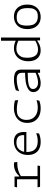

<svg xmlns="http://www.w3.org/2000/svg" viewBox="1452 -2256 817 3760"><g transform="rotate(-90 1860.0 -376.5)"><path d="M283 -395.5 290.5 -388.5V0H228.5V-500H283ZM70.5 -49.5H498.5L488.5 0H80.5ZM80.5 -500H261V-450.5H70.5ZM276 -367 264.5 -408H291.5Q320 -440.5 354.8 -463.8Q389.5 -487 430.8 -499.2Q472 -511.5 518.5 -511.5Q542 -511.5 560.5 -507.5L567 -445.5Q506.5 -447.5 458.2 -439.5Q410 -431.5 367.5 -414Q325 -396.5 276 -367Z M763 -254.5Q763 -195 782.8 -148.5Q802.5 -102 850 -74Q897.5 -46 977 -46Q1020 -46 1058.5 -54Q1097 -62 1131.5 -74.5L1125.5 -19.5Q1092 -6.5 1050.8 2.8Q1009.5 12 960.5 12Q877.5 12 820.2 -18.8Q763 -49.5 733.8 -105.8Q704.5 -162 704.5 -238.5Q704.5 -324.5 739.8 -386.2Q775 -448 834.8 -480Q894.5 -512 968 -512Q1036 -512 1077.8 -485.8Q1119.5 -459.5 1137.2 -416.8Q1155 -374 1155 -321.5V-268H756.5V-311.5H1109L1089 -282.5Q1091 -294 1092.2 -306Q1093.5 -318 1093.5 -332Q1093.5 -375 1078.2 -404Q1063 -433 1031.2 -448Q999.5 -463 950 -463Q914 -463 886 -455.2Q858 -447.5 840 -435Q809.5 -413.5 786.2 -370.2Q763 -327 763 -254.5Z M1772.5 -492.5 1779.5 -428Q1737.5 -440.5 1690.5 -447.8Q1643.5 -455 1596.5 -455Q1549.5 -455 1517.2 -447.5Q1485 -440 1463 -424.5Q1435 -405 1413.2 -365.2Q1391.5 -325.5 1391.5 -263.5Q1391.5 -195.5 1421.5 -146.2Q1451.5 -97 1505.8 -71Q1560 -45 1632.5 -45Q1669.5 -45 1704.8 -51.2Q1740 -57.5 1779 -68.5L1767 -13.5Q1736.5 -2.5 1699.8 4.8Q1663 12 1618 12Q1528.5 12 1464.2 -20.5Q1400 -53 1366.2 -112.2Q1332.5 -171.5 1332.5 -251Q1332.5 -336.5 1371 -395Q1409.5 -453.5 1476.5 -482.8Q1543.5 -512 1629.5 -512Q1666 -512 1701.8 -506.8Q1737.5 -501.5 1772.5 -492.5Z M2314 0V-355Q2314 -392 2299 -414.5Q2284 -437 2257.5 -447Q2231 -457 2195.5 -457Q2132 -457 2071.5 -445.2Q2011 -433.5 1953 -410L1973 -474.5Q2018.5 -491 2073 -501.2Q2127.5 -511.5 2182 -511.5Q2250.5 -511.5 2293.8 -496Q2337 -480.5 2357 -449.5Q2377 -418.5 2377 -371V0ZM2075.5 -220.5Q2030 -207 2013.2 -186.5Q1996.5 -166 1996.5 -139Q1996.5 -111.5 2011 -88.8Q2025.5 -66 2053.8 -52.8Q2082 -39.5 2121 -39.5Q2160.5 -39.5 2215.8 -53Q2271 -66.5 2324 -92.5L2328.5 -43.5H2306.5Q2254.5 -13.5 2203.8 -0.8Q2153 12 2112.5 12Q2055 12 2015.2 -7.5Q1975.5 -27 1955.5 -59Q1935.5 -91 1935.5 -129.5Q1935.5 -199 2000.5 -235.2Q2065.5 -271.5 2150.2 -282.5Q2235 -293.5 2324 -293.5V-242Q2252 -242 2184.8 -237.5Q2117.5 -233 2075.5 -220.5Z M2942 -765H3004V0H2949V-68L2942 -75ZM2796.5 -511.5Q2847.5 -511.5 2894.2 -496.5Q2941 -481.5 2979.5 -453L2967.5 -409.5Q2925 -436 2878.5 -449.8Q2832 -463.5 2785.5 -463.5Q2753.5 -463.5 2729 -455.8Q2704.5 -448 2679.5 -430Q2648 -407 2628.2 -366.2Q2608.5 -325.5 2608.5 -248.5Q2608.5 -155.5 2645.5 -97.8Q2682.5 -40 2771.5 -40Q2817.5 -40 2864.2 -57Q2911 -74 2957 -102.5L2954 -54.5H2939.5Q2899 -24.5 2853.8 -6.5Q2808.5 11.5 2754 11.5Q2682 11.5 2634 -20Q2586 -51.5 2563 -105.8Q2540 -160 2540 -230Q2540 -316.5 2572.8 -380Q2605.5 -443.5 2663.5 -477.5Q2721.5 -511.5 2796.5 -511.5Z M3170 -250Q3170 -337 3204 -396Q3238 -455 3293.8 -483.5Q3349.5 -512 3415.5 -512Q3485.5 -512 3538.5 -480.2Q3591.5 -448.5 3620.8 -389.2Q3650 -330 3650 -249Q3650 -162.5 3616.8 -103.8Q3583.5 -45 3528.2 -16.5Q3473 12 3406 12Q3335 12 3281.5 -19.8Q3228 -51.5 3199 -110.5Q3170 -169.5 3170 -250ZM3521 -69Q3546.5 -86.5 3564 -124.5Q3581.5 -162.5 3581.5 -244.5Q3581.5 -301.5 3568.8 -347.8Q3556 -394 3515.8 -425.8Q3475.5 -457.5 3400 -457.5Q3366.5 -457.5 3341.5 -451.5Q3316.5 -445.5 3298 -432.5Q3281.5 -421 3268.8 -403.5Q3256 -386 3247 -350.5Q3238 -315 3238 -257.5Q3238 -200 3250.8 -153.8Q3263.5 -107.5 3303.5 -75.8Q3343.5 -44 3419 -44Q3452 -44 3477.5 -50.2Q3503 -56.5 3521 -69Z"/></g></svg>

Font: Monaspace Argon Var ExtraLight
Style: Regular
Weight: 200
Designer: Riley Cran and the Lettermatic Team
Version: Version 1.200 (Monaspace Argon Var)